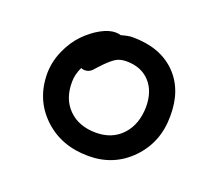

<svg xmlns="http://www.w3.org/2000/svg" viewBox="-81 -828 728 644"><g transform="rotate(20 282.5 -506.5)"><path d="M288.1 -293.9Q190.4 -293.9 127.2 -354.5Q64 -415 64 -507.8Q64.5 -550.3 82.3 -590.1Q100.1 -629.9 126 -656.5Q151.9 -683.1 180.7 -699Q209.5 -714.8 232.9 -714.8Q243.2 -714.8 252 -711.9Q276.9 -719.2 292 -719.2Q390.1 -719.2 446 -663.8Q502 -608.4 501 -513.2Q501 -419.9 439.9 -356.9Q378.9 -293.9 288.1 -293.9ZM151.9 -509.8Q150.9 -448.7 187.3 -412.4Q223.6 -376 285.2 -376Q342.8 -376 377.9 -413.8Q413.1 -451.7 414.1 -514.2Q414.1 -570.8 383.5 -603.5Q353 -636.2 300.8 -636.2Q278.8 -636.2 264.6 -627.9Q250.5 -619.6 231 -600.1Q224.1 -593.3 215.8 -584Q207.5 -574.7 203.6 -570.6Q199.7 -566.4 193.1 -563.2Q186.5 -560.1 178.2 -560.1Q170.9 -560.1 165 -563Q151.9 -535.6 151.9 -509.8Z"/></g></svg>

Font: Shantell Sans Bouncy
Style: Regular
Weight: 400
Designer: Stephen Nixon, Anya Danilova, Shantell Martin
Foundry: Arrow Type
Version: Version 1.006;[9816181b4]